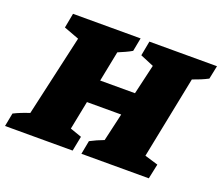

<svg xmlns="http://www.w3.org/2000/svg" viewBox="-154 -823 1139 985"><g transform="rotate(20 415.5 -330.0)"><path d="M-43 0 -29 -73Q-9 -83 12.5 -91.5Q34 -100 56 -107L156 -549L73 -580L88 -660H457L443 -587Q426 -577 407 -568.5Q388 -560 369 -552L336 -386H526L564 -549L490 -580L505 -660H874L859 -587Q840 -577 819.5 -568.5Q799 -560 776 -552L686 -103L759 -81L742 0H374L388 -74Q405 -83 424 -91.5Q443 -100 462 -107L497 -259H310L279 -103L342 -81L326 0Z"/></g></svg>

Font: Piazzolla Black
Style: Italic
Weight: 900
Italic angle: -11.3°
Designer: Juan Pablo del Peral
Foundry: Huerta Tipografica
Version: Version 1.330